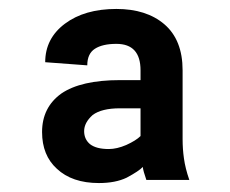

<svg xmlns="http://www.w3.org/2000/svg" viewBox="-20 -744 514 429"><path d="M263 -347Q238 -335 201 -335Q141 -335 107 -367Q74 -397 74 -449Q74 -504 117 -535Q161 -565 248 -565H294V-587Q294 -646 240 -646Q209 -646 192 -635Q175 -624 175 -598L81 -605Q81 -658 125 -691Q169 -724 240 -724Q307 -724 347 -690Q388 -655 388 -587V-433Q388 -411 391 -390Q394 -368 403 -342H307Q300 -362 299 -371Q291 -362 263 -347ZM248 -502Q207 -502 187 -487Q168 -470 168 -451Q168 -433 181 -422Q195 -411 223 -411Q241 -411 262 -420Q284 -430 294 -440V-502Z"/></svg>

Font: Sinter Bold
Style: Regular
Weight: 700
Foundry: Adobe & rsms
Version: Version 1.000